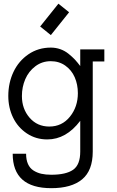

<svg xmlns="http://www.w3.org/2000/svg" viewBox="-20 -736 627 1027"><path d="M194.8 -594.2 292.5 -716.3 349.6 -670.4 252 -548.3ZM254.4 198.7Q333 198.7 371.1 172.1Q409.2 145.5 409.2 74.7V-89.8Q334 9.8 232.9 9.8Q171.9 9.8 123.8 -22.2Q75.7 -54.2 50 -106.9Q24.4 -159.7 24.4 -222.7Q24.4 -292.5 52 -351.1Q79.6 -409.7 132.1 -445.6Q184.6 -481.4 252 -481.4Q278.3 -481.4 302.5 -472.9Q326.7 -464.4 346.7 -448.2Q366.7 -432.1 380.4 -417.5Q394 -402.8 409.2 -382.8V-471.7H538.1V-407.2H476.1V74.7Q476.1 176.3 419.2 223.4Q362.3 270.5 254.4 270.5Q47.9 270.5 47.9 86.4H119.6Q119.6 118.7 129.6 141.1Q139.6 163.6 158.7 175.8Q177.7 188 200.9 193.4Q224.1 198.7 254.4 198.7ZM97.2 -222.2Q97.2 -153.8 138.2 -106.4Q179.2 -59.1 243.7 -59.1Q311.5 -59.1 354 -111.8Q396.5 -164.6 396.5 -237.3Q396.5 -284.2 379.6 -322.8Q362.8 -361.3 329.3 -385Q295.9 -408.7 251.5 -408.7Q205.1 -408.7 169.2 -381.6Q133.3 -354.5 115.2 -312.5Q97.2 -270.5 97.2 -222.2Z"/></svg>

Font: Eligible
Style: Regular
Weight: 500
Version: Version 1.1